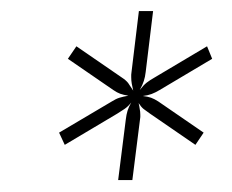

<svg xmlns="http://www.w3.org/2000/svg" viewBox="-20 -766 408 338"><path d="M188 -449 201.5 -556Q202.5 -564.5 204.5 -571Q206.5 -577.5 211 -585.5Q205.5 -578.5 199.2 -574.2Q193 -570 186.5 -566L94 -511L84 -532.5L177 -587.5Q184 -592 190.5 -594Q197 -596 206 -597.5Q197 -599 191.5 -601Q186 -603 179.5 -607.5L99.5 -662.5L114.5 -684.5L194.5 -629.5Q201.5 -625 205.5 -620Q209 -615 214.5 -606.5Q213 -613 212 -618.5Q211 -624 211 -630V-634.5Q211 -636.5 211.5 -639L224.5 -746.5H249.5L236.5 -639.5Q235.5 -630.5 233.2 -623.5Q231 -616.5 226 -607.5Q232.5 -616 238.2 -620.5Q244 -625 252 -629.5L344.5 -684.5L353.5 -662.5L261 -607.5Q253.5 -603 246.8 -600.5Q240 -598 231.5 -597Q240 -596 245.8 -594Q251.5 -592 258.5 -587.5L338.5 -532.5L324 -511L244 -566Q237.5 -570.5 233 -574Q229 -577 224 -584.5Q225.5 -578.5 226 -574Q227 -569.5 227 -564V-560Q227 -558.5 226.5 -556L213 -449Z"/></svg>

Font: Lato TR Light
Style: Italic
Weight: 300
Italic angle: -12°
Designer: Lukasz Dziedzic
Foundry: Lukasz Dziedzic
Version: Version 1.104 2013